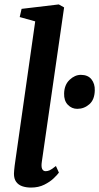

<svg xmlns="http://www.w3.org/2000/svg" viewBox="-20 -837 448 867"><path d="M169 -107.5Q165.5 -85 170.2 -74.5Q175 -64 186 -64Q195 -64 204.2 -68Q213.5 -72 232.5 -87.5L246 -57.5Q239.5 -48.5 222.8 -32.2Q206 -16 180 -3Q154 10 120 10Q97.5 10 80 3.8Q62.5 -2.5 52.8 -16.2Q43 -30 43 -52.5Q43 -59 44 -68.5Q45 -78 46.2 -88.8Q47.5 -99.5 49 -109L139 -740.5L69 -760L77.5 -797L245.5 -817L269.5 -803.5ZM269.5 -415Q270.5 -454 294.2 -476.5Q318 -499 345 -499Q377 -499 393 -478.8Q409 -458.5 408 -428.5Q407 -386.5 383.2 -366Q359.5 -345.5 329 -345.5Q304 -345.5 286.2 -364Q268.5 -382.5 269.5 -415Z"/></svg>

Font: Merriweather 24pt SemiCondensed
Style: Bold Italic
Weight: 700
Width: 4
Italic angle: -7.8°
Designer: Eben Sorkin
Foundry: Eben Sorkin
Version: Version 2.101